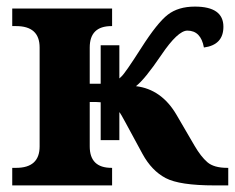

<svg xmlns="http://www.w3.org/2000/svg" viewBox="-20 -562 712 582"><path d="M285.2 -252 269.5 -252.9H252V-118.2Q252 -53.2 317.9 -53.2H319.8V0H17.1V-53.2H28.8Q100.1 -53.2 100.1 -118.2V-418Q100.1 -482.9 28.8 -482.9H17.1V-536.1H319.8V-482.9H317.9Q252 -482.9 252 -418V-308.1H285.2V-424.8H341.8V-324.2L348.1 -330.1Q359.4 -340.3 408.2 -416.7Q457 -493.2 488.8 -517.6Q520.5 -542 570.8 -542Q657.2 -542 657.2 -481Q657.2 -425.8 598.1 -418Q588.9 -469.2 547.9 -469.2Q519 -469.2 469 -395.3Q418.9 -321.3 392.1 -300.8Q469.7 -291.5 515.1 -213.9L569.8 -120.1Q588.9 -87.4 608.6 -70.3Q628.4 -53.2 668.9 -53.2H671.9V0H629.9Q524.4 0 482.2 -22.2Q439.9 -44.4 412.1 -95.2L360.8 -189.9Q346.2 -217.3 341.8 -222.2V-137.2H285.2Z"/></svg>

Font: Droid Serif
Style: Bold
Weight: 700
Designer: Monotype Design team
Foundry: Monotype Imaging Inc.
Version: Version 1.03